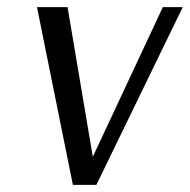

<svg xmlns="http://www.w3.org/2000/svg" viewBox="-20 -520 534 540"><path d="M84 -500H170L241 -79L438 -500H494L251 0H185Z"/></svg>

Font: Arsenal
Style: Italic
Weight: 400
Italic angle: -9.10001°
Designer: Andrij Shevchenko
Foundry: Stairsfor
Version: Version 2.001;PS 002.001;hotconv 1.0.88;makeotf.lib2.5.64775